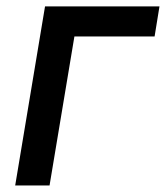

<svg xmlns="http://www.w3.org/2000/svg" viewBox="-20 -565 506 585"><path d="M465.9 -545.5 451 -453.8H206.7L131 0H26.3L117.2 -545.5Z"/></svg>

Font: Inter UI Medium
Style: Italic
Weight: 500
Italic angle: 9.39999°
Designer: Rasmus Andersson
Foundry: rsms
Version: 3.2;8d6f07862